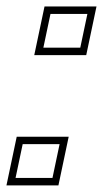

<svg xmlns="http://www.w3.org/2000/svg" viewBox="-28 -560 328 580"><path d="M75.5 -393.5 106.5 -540.5H263.5L232.5 -393.5ZM103 -416H214.5L236 -518H124.5ZM-8.5 0 22.5 -147H179.5L148.5 0ZM19 -22.5H130.5L152 -124.5H40.5Z"/></svg>

Font: Tourney ExtraLight
Style: Italic
Weight: 250
Italic angle: -12°
Version: Version 1.015